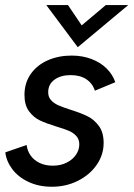

<svg xmlns="http://www.w3.org/2000/svg" viewBox="-20 -709 514 739"><path d="M0.5 -122.6 82.5 -150.9Q85 -129.4 97.4 -111.1Q109.9 -92.8 132.1 -82Q154.3 -71.3 183.1 -71.3Q213.4 -71.3 236.6 -83Q259.8 -94.7 272.5 -113.5Q285.2 -132.3 285.2 -153.3Q285.2 -172.9 273.7 -185.5Q262.2 -198.2 244.9 -205.6Q227.5 -212.9 197.8 -221.7Q158.2 -233.9 133.8 -245.4Q109.4 -256.8 91.8 -280.5Q74.2 -304.2 74.2 -343.8Q74.2 -390.1 98.6 -424.6Q123 -459 164.3 -477.1Q205.6 -495.1 255.4 -495.1Q297.4 -495.1 332 -481.9Q366.7 -468.8 390.1 -445.6Q413.6 -422.4 423.8 -392.6L345.2 -359.9Q336.4 -387.7 312.5 -403.8Q288.6 -419.9 252 -419.9Q213.9 -419.9 189.7 -402.3Q165.5 -384.8 165.5 -354Q165.5 -335.4 176.8 -323.2Q188 -311 204.6 -303.7Q221.2 -296.4 251.5 -286.6Q292 -273.9 317.4 -261.2Q342.8 -248.5 360.8 -223.9Q378.9 -199.2 378.9 -158.7Q378.9 -113.3 352.3 -74.7Q325.7 -36.1 280 -13.2Q234.4 9.8 179.7 9.8Q129.4 9.8 89.8 -8.8Q50.3 -27.3 27.3 -57.9Q4.4 -88.4 0.5 -122.6ZM279.3 -527.3 158.2 -689.5H241.7L294.4 -611.3L387.2 -689.5H473.6Z"/></svg>

Font: Acari Sans Medium
Style: Italic
Weight: 500
Italic angle: -13°
Designer: Alfredo Marco Pradil and Stefan Peev
Foundry: Hanken Design Co.
Version: Version 1.045